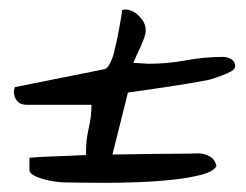

<svg xmlns="http://www.w3.org/2000/svg" viewBox="-20 -490 527 411"><path d="M43 -152.3Q63.5 -154.3 95.2 -155.3Q127 -156.2 164.1 -158.2V-164.1Q164.1 -190.4 169.9 -215.3Q175.8 -240.2 175.8 -265.6H38.1Q23.4 -265.6 16.6 -273.9Q9.8 -282.2 9.8 -293Q9.8 -295.9 10.7 -299.8Q11.7 -303.7 12.7 -303.7L203.1 -341.8Q209 -342.8 213.4 -350.6Q217.8 -358.4 221.2 -367.7Q224.6 -377 225.6 -384.8L227.5 -392.6Q228.5 -396.5 231 -407.7Q233.4 -418.9 235.4 -430.7Q237.3 -442.4 239.3 -453.1Q241.2 -463.9 241.2 -468.8H244.1L247.1 -469.7Q263.7 -469.7 277.8 -455.6Q292 -441.4 292 -424.8Q292 -418 288.6 -408.7Q285.2 -399.4 280.8 -389.6Q276.4 -379.9 272 -370.6Q267.6 -361.3 265.6 -355.5Q270.5 -355.5 282.2 -354.5Q293.9 -353.5 297.9 -353.5Q338.9 -353.5 377.9 -360.8Q417 -368.2 458 -368.2Q466.8 -368.2 475.1 -363.3Q483.4 -358.4 483.4 -347.7Q483.4 -341.8 474.1 -336.9Q464.8 -332 453.1 -327.6Q441.4 -323.2 431.2 -320.3Q420.9 -317.4 418 -317.4Q408.2 -315.4 384.8 -311.5Q361.3 -307.6 335.4 -303.7Q309.6 -299.8 286.1 -296.4Q262.7 -293 253.9 -292L220.7 -159.2Q269.5 -160.2 313 -160.6Q356.4 -161.1 383.8 -161.1Q391.6 -161.1 400.9 -161.6Q410.2 -162.1 418.5 -159.7Q426.8 -157.2 433.6 -151.9Q440.4 -146.5 443.4 -134.8Q437.5 -123 412.1 -116.2Q386.7 -109.4 351.6 -105.5Q316.4 -101.6 276.9 -100.1Q237.3 -98.6 203.1 -98.6Q168.9 -98.6 144.5 -99.1Q120.1 -99.6 117.2 -99.6Q108.4 -99.6 95.7 -101.6Q83 -103.5 71.3 -106.9Q59.6 -110.4 51.3 -115.2Q43 -120.1 43 -126Z"/></svg>

Font: La Belle Aurore
Style: Regular
Weight: 400
Version: Version 1.001 2001